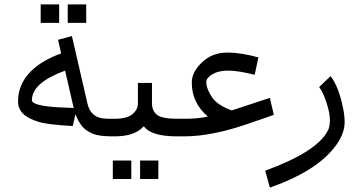

<svg xmlns="http://www.w3.org/2000/svg" viewBox="-20 -620 1643 873"><path d="M249 -516V-600H165V-516ZM372 -516V-600H288V-516ZM491 0V-80C479 -80 466 -80 454 -81C412 -84 386 -108 377 -152L307 -456L244 -439L258 -377C229 -367 204 -355 180 -341C101 -294 62 -233 62 -158C62 -115 92 -85 156 -66C180 -58 232 -51 311 -47L323 -101C332 -77 343 -58 355 -44C367 -30 383 -20 402 -12C421 -4 450 0 491 0ZM276 -299 315 -129C292 -130 271 -131 248 -132C167 -136 125 -148 125 -164C125 -218 176 -262 276 -299Z M577 194V110H493V194ZM700 194V110H617V194ZM634 -46C656 -15 707 0 785 0V-80C740 -80 710 -86 695 -97C680 -108 671 -127 671 -150V-243H607V-150C607 -129 597 -113 581 -100C565 -87 538 -80 503 -80H459V-6C469 -3 479 0 489 0H503C562 0 606 -15 634 -46Z M1034 -118C991 -133 960 -154 944 -178C928 -202 918 -225 918 -248C918 -260 928 -272 947 -283C966 -294 989 -299 1018 -299C1047 -299 1086 -293 1138 -280L1155 -359C1104 -373 1057 -381 1013 -381C969 -381 931 -367 900 -338C869 -309 852 -278 852 -245C852 -182 877 -131 925 -90C894 -83 859 -80 819 -80H752V-6C762 -3 772 0 782 0H819C905 0 1007 -21 1125 -63C1158 -74 1191 -86 1225 -98L1207 -175Z M1186 156 1207 233C1342 186 1439 126 1496 56C1530 15 1547 -26 1547 -64C1547 -84 1545 -103 1541 -123C1528 -191 1508 -242 1483 -274L1431 -224C1442 -211 1453 -188 1464 -155C1475 -122 1480 -95 1480 -74C1480 -53 1477 -36 1469 -23C1435 40 1340 100 1186 156Z"/></svg>

Font: Iranian Sans 
Style: Regular
Weight: 400
Designer: Hooman Mehr, Hadi Navid in Neviseh Pardaz Co. Ltd. (http://nevisa.com)
Foundry: http://font-store.ir
Version: 5.0.0 build 1/7/1393